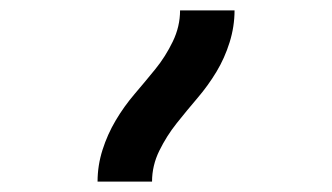

<svg xmlns="http://www.w3.org/2000/svg" viewBox="-20 -792 640 370"><path d="M168 -442Q168 -473 177.5 -503Q187 -533 203 -560Q219 -587 239.5 -611Q260 -635 279.5 -659Q299 -683 313 -712Q327 -741 327 -772H432Q432 -741 422.5 -710.5Q413 -680 397 -653.5Q381 -627 360.5 -603Q340 -579 320.5 -554.5Q301 -530 287 -501.5Q273 -473 273 -442Z"/></svg>

Font: Iosevka Extended
Style: Bold
Weight: 700
Width: 7
Monospace: yes
Designer: Belleve Invis
Foundry: Belleve Invis
Version: Version 32.5.0; ttfautohint (v1.8.4)